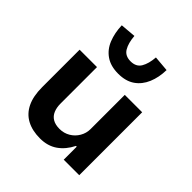

<svg xmlns="http://www.w3.org/2000/svg" viewBox="-209 -926 1085 1085"><g transform="rotate(45 333.5 -383.5)"><path d="M279 10Q217 10 173 -13.5Q129 -37 106 -84.5Q83 -132 83 -204V-503H222V-211Q222 -180 232 -156Q242 -132 263.5 -119Q285 -106 319 -106Q354 -106 382.5 -123Q411 -140 427.5 -168.5Q444 -197 444 -229V-503H583V0H459V-104H453Q426 -50 383 -20Q340 10 279 10ZM333 -561Q273 -561 233.5 -588Q194 -615 175 -662.5Q156 -710 154 -769L247 -777Q251 -724 270 -692Q289 -660 333 -660Q377 -660 396 -692Q415 -724 419 -777L512 -769Q511 -710 491 -662.5Q471 -615 432 -588Q393 -561 333 -561Z"/></g></svg>

Font: Nunito Sans 6pt
Style: Bold
Weight: 700
Version: Version 3.101;gftools[0.9.27]